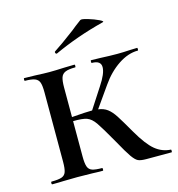

<svg xmlns="http://www.w3.org/2000/svg" viewBox="-99 -732 757 818"><g transform="rotate(-15 280.0 -323.0)"><path d="M558 0H447Q422 0 410.5 -5.5Q399 -11 384.5 -31.5Q370 -52 339 -108Q301 -175 284 -199.5Q267 -224 247.5 -231Q228 -238 187 -237V-81Q187 -51 192 -36.5Q197 -22 211 -17Q225 -12 255 -12Q257 -12 257 -6Q257 0 255 0Q225 0 209 -1L143 -2L81 -1Q63 0 32 0Q29 0 29 -6Q29 -12 32 -12Q62 -12 76.5 -17Q91 -22 96 -36.5Q101 -51 101 -81V-387Q101 -417 96 -431Q91 -445 76.5 -450.5Q62 -456 33 -456Q31 -456 31 -462Q31 -468 33 -468L81 -467Q121 -465 143 -465Q168 -465 210 -467L255 -468Q257 -468 257 -462Q257 -456 255 -456Q226 -456 211.5 -450Q197 -444 192 -429.5Q187 -415 187 -385V-255Q250 -260 277 -260L336 -351Q368 -399 368 -427Q368 -456 328 -456Q326 -456 326 -462Q326 -468 328 -468L370 -467Q410 -465 443 -465Q468 -465 500 -467L531 -468Q533 -468 533 -462Q533 -456 531 -456Q488 -456 444.5 -427Q401 -398 367 -349L303 -258Q327 -255 343.5 -242.5Q360 -230 375.5 -206Q391 -182 422 -128Q459 -64 489.5 -39Q520 -14 558 -12Q560 -12 560 -6Q560 0 558 0ZM194 -533Q190 -533 188.5 -537.5Q187 -542 190 -544Q223 -565 284 -611Q298 -623 328 -645Q333 -649 360 -641Q387 -633 407.5 -623Q428 -613 417 -611Q299 -581 195 -533Z"/></g></svg>

Font: Cormorant SC SemiBold
Style: Regular
Weight: 600
Designer: Christian Thalmann (Catharsis Fonts)
Version: Version 3.000